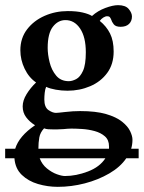

<svg xmlns="http://www.w3.org/2000/svg" viewBox="-21 -487 558 745"><path d="M447 -383Q428 -383 420.5 -392.5Q413 -402 410 -412Q408 -417 405 -420.5Q402 -424 395 -424Q388 -424 380 -419Q372 -414 366 -406Q392 -385 406 -357Q420 -329 420 -287Q420 -238 395 -204Q370 -170 329 -152.5Q288 -135 241 -135Q218 -135 195.5 -139Q173 -143 158 -150Q154 -141 152.5 -127Q151 -113 151 -101Q151 -71 167 -60Q183 -49 196 -49Q203 -49 232.5 -52.5Q262 -56 290 -56Q351 -56 390.5 -44.5Q430 -33 452.5 -15Q475 3 484 22Q493 41 493 55Q493 73 488 90H517V127H469Q446 161 403 186Q360 211 308 224.5Q256 238 203 238Q164 238 126.5 227Q89 216 63.5 191.5Q38 167 35 127H-1V90H38Q53 41 115 -1Q94 -14 80.5 -32Q67 -50 67 -74Q67 -97 82 -121.5Q97 -146 119 -167Q91 -186 74.5 -220.5Q58 -255 58 -292Q58 -339 84 -373Q110 -407 152 -425.5Q194 -444 242 -444Q276 -444 299.5 -438.5Q323 -433 336 -425Q358 -445 387.5 -456Q417 -467 437 -467Q466 -467 478.5 -452Q491 -437 491 -423Q491 -405 479.5 -394Q468 -383 447 -383ZM312 -284Q312 -343 290 -376Q268 -409 233 -409Q204 -409 184 -383Q164 -357 164 -301Q164 -276 171.5 -245.5Q179 -215 197 -193.5Q215 -172 246 -172Q259 -172 274.5 -180Q290 -188 301 -212Q312 -236 312 -284ZM183 15Q174 15 166 14.5Q158 14 150 11Q135 27 131.5 46.5Q128 66 128 90H402Q402 85 402 81Q402 56 386 42Q370 28 346 21.5Q322 15 297.5 13.5Q273 12 256 12Q249 12 242 12.5Q235 13 225 14Q214 15 202.5 15Q191 15 183 15ZM388 127H133Q142 151 161 166.5Q180 182 199.5 189Q219 196 231 196Q274 196 320 178.5Q366 161 388 127Z"/></svg>

Font: Libertinus Serif SemiBold
Style: Regular
Weight: 600
Designer: Philipp H. Poll, Khaled Hosny
Foundry: Caleb Maclennan
Version: Version 7.051;RELEASE